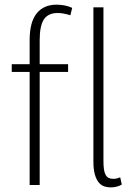

<svg xmlns="http://www.w3.org/2000/svg" viewBox="-20 -792 576 822"><path d="M106.9 0V-483.9H30.3V-517.1H106.9V-620.1Q106.9 -697.3 137 -734.6Q167 -772 222.2 -772Q239.3 -772 257.1 -768.6Q274.9 -765.1 289.1 -758.3L281.2 -726.6Q264.2 -731.9 251.5 -734.1Q238.8 -736.3 226.1 -736.3Q186.5 -736.3 168.2 -709.2Q149.9 -682.1 149.9 -620.1V-517.1H271.5V-483.9H149.9V0ZM379.9 -760.7H422.9V-103Q422.9 -81.5 425 -66.9Q427.2 -52.2 432.4 -43.2Q437.5 -34.2 445.3 -30.3Q453.1 -26.4 464.8 -26.4Q474.1 -26.4 481 -28.3Q487.8 -30.3 494.6 -32.7L501.5 -2Q491.2 4.4 478.8 7.3Q466.3 10.3 453.6 10.3Q439.5 10.3 426.3 5.9Q413.1 1.5 402.8 -10.7Q392.6 -22.9 386.2 -44.7Q379.9 -66.4 379.9 -100.6Z"/></svg>

Font: Ufes Sans Thin
Style: Regular
Weight: 100
Designer: Ricardo Esteves & Thais Bronze
Foundry: ProDesignUfes - Ricardo Esteves, Thais Bronze (This is a derivative work, based on Roboto family, by Christian Robertson
Version: Version 2.0